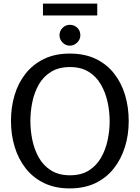

<svg xmlns="http://www.w3.org/2000/svg" viewBox="-20 -1037 777 1068"><path d="M367 11Q286 11 224.5 -19Q163 -49 122.5 -101Q82 -153 61.5 -220.5Q41 -288 41 -364Q41 -440 61 -507.5Q81 -575 122 -627Q163 -679 224.5 -709Q286 -739 368 -739Q451 -739 512.5 -709.5Q574 -680 615 -627.5Q656 -575 676 -507.5Q696 -440 696 -363Q696 -287 675 -219.5Q654 -152 613 -100Q572 -48 511 -18.5Q450 11 367 11ZM369 -62Q432 -62 474 -88.5Q516 -115 541.5 -159Q567 -203 578.5 -256.5Q590 -310 590 -363Q590 -416 578.5 -469Q567 -522 541.5 -566.5Q516 -611 473.5 -637.5Q431 -664 369 -664Q307 -664 264 -637.5Q221 -611 196 -567Q171 -523 160 -470Q149 -417 149 -364Q149 -311 160 -258Q171 -205 196 -160.5Q221 -116 264 -89Q307 -62 369 -62ZM219 -1017H521V-951H219ZM427 -841Q427 -818 409.5 -800.5Q392 -783 368 -783Q345 -783 328 -800.5Q311 -818 311 -841Q311 -865 328 -882Q345 -899 368 -899Q393 -899 410 -882.5Q427 -866 427 -841Z"/></svg>

Font: Rosario Medium
Style: Regular
Weight: 500
Version: Version 1.201